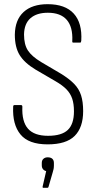

<svg xmlns="http://www.w3.org/2000/svg" viewBox="-20 -683 463 919"><path d="M208 8Q117 8 78 -39.5Q39 -87 43 -172Q43 -180 49 -180H81Q87 -180 87 -172Q84 -101 114 -67Q144 -33 210 -33Q275 -33 304.5 -61Q334 -89 334 -150Q334 -186 325.5 -211Q317 -236 298 -255.5Q279 -275 246 -294L150 -350Q97 -382 74 -419.5Q51 -457 51 -517Q52 -588 93 -625.5Q134 -663 208 -663Q292 -663 333 -618Q374 -573 369 -488Q368 -479 364 -479H330Q325 -479 326 -488Q329 -554 299.5 -588Q270 -622 209 -622Q156 -622 126 -596Q96 -570 95 -518Q95 -470 113.5 -441.5Q132 -413 177 -386L272 -330Q311 -306 334.5 -282Q358 -258 368 -227Q378 -196 378 -151Q378 -73 337.5 -32.5Q297 8 208 8ZM187 216Q183 216 184 210L201 136Q192 134 186 127Q180 120 180 108V97Q180 84 188 77Q196 70 208 70Q223 70 230.5 77Q238 84 238 97V109Q238 118 236.5 126Q235 134 232 143L212 212Q211 216 207 216Z"/></svg>

Font: Sofia Sans Condensed Light
Style: Regular
Weight: 300
Designer: Botio Nikoltchev, Ani Petrova
Foundry: lettersoup
Version: Version 4.101